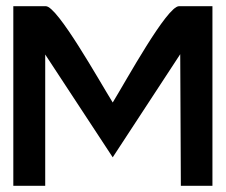

<svg xmlns="http://www.w3.org/2000/svg" viewBox="-20 -600 731 620"><path d="M23 0H126V-424L344 -92L562 -425L564 0H666V-580H558C519 -580 388 -341 344 -269C300 -340 166 -580 128 -580H23Z"/></svg>

Font: Charger Sport
Style: BlkExt
Weight: 900
Designer: Jasper
Foundry: Cannot Into Space Fonts
Version: Version 1.1